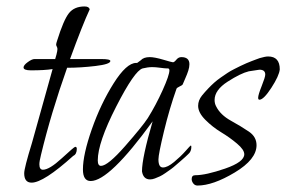

<svg xmlns="http://www.w3.org/2000/svg" viewBox="-20 -558 887 595"><path d="M151 -375 155 -389Q158 -401 158 -406Q158 -410 156 -413.5Q154 -417 154 -420Q154 -423 157 -432Q177 -496 193.5 -517Q210 -538 242 -538Q256 -538 258 -529Q236 -482 197 -375H294Q322 -375 322 -369Q322 -359 276 -353.5Q230 -348 188 -348Q138 -207 107 -78Q102 -58 102 -49Q102 -32 113 -32Q133 -32 171.5 -67.5Q210 -103 213 -103Q218 -103 218 -97Q218 -80 207 -75Q115 8 78 8Q55 8 55 -21Q55 -37 79 -115Q82 -125 143 -344Q119 -340 76 -340Q53 -340 53 -349Q53 -356 66 -365.5Q79 -375 87 -375Z M563 -80Q562 -79 554 -71.5Q546 -64 541 -60Q536 -56 526.5 -47.5Q517 -39 510 -34Q503 -29 493 -22Q483 -15 475.5 -11.5Q468 -8 460 -5Q452 -2 445 -2Q424 -2 420 -27Q420 -69 453 -182Q319 3 261 3Q237 3 237 -33Q237 -79 264.5 -157.5Q292 -236 332 -299.5Q372 -363 402 -363H405L416 -371Q425 -381 444 -381Q459 -381 486 -373Q513 -365 516 -365Q520 -365 526.5 -373Q533 -381 542 -381Q567 -381 567 -359Q567 -350 563.5 -339Q560 -328 553.5 -313.5Q547 -299 546 -296Q545 -294 536.5 -290Q528 -286 527 -283Q505 -221 488 -150.5Q471 -80 471 -64Q471 -39 485 -39Q499 -39 519.5 -56Q540 -73 555 -90Q570 -107 571 -107Q573 -107 573 -103Q573 -88 563 -80ZM497 -346Q491 -346 476.5 -348Q462 -350 452 -350Q438 -350 422 -346Q397 -339 340 -227.5Q283 -116 283 -61Q283 -44 293 -44Q314 -44 367.5 -105Q421 -166 438 -192Q463 -232 484 -278.5Q505 -325 505 -340Q505 -346 500 -346Z M847 -343Q845 -323 821 -286Q797 -249 784 -249Q780 -249 780 -255Q780 -264 791 -291.5Q802 -319 802 -327Q802 -342 784 -342Q781 -342 751 -337Q726 -331 685.5 -305Q645 -279 645 -248Q645 -237 650 -228Q663 -202 695.5 -184Q728 -166 751.5 -150Q775 -134 775 -108Q775 -64 707.5 -23.5Q640 17 592 17Q584 17 579 10.5Q574 4 574 -3Q574 -15 585 -15Q618 -15 677.5 -35.5Q737 -56 737 -80Q737 -94 714.5 -113Q692 -132 665.5 -148Q639 -164 616.5 -186.5Q594 -209 594 -230Q594 -247 606 -262Q615 -273 625 -283.5Q635 -294 644 -302Q653 -310 664.5 -318Q676 -326 685 -332Q694 -338 706 -344Q718 -350 725 -353.5Q732 -357 743.5 -362Q755 -367 759.5 -368.5Q764 -370 774 -374Q784 -378 785 -378Q802 -383 811 -383Q847 -383 847 -343Z"/></svg>

Font: Bilbo Swash Caps
Style: Regular
Weight: 400
Designer: Robert E. Leuschke
Foundry: Robert E. Leuschke
Version: Version 1.002